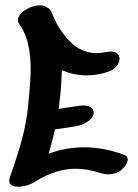

<svg xmlns="http://www.w3.org/2000/svg" viewBox="-20 -726 520 726"><path d="M463 -123Q463 -107 444 -88Q423 -67 390 -67Q374 -67 363 -71Q310 -88 267 -88Q192 -88 114 -40Q101 -31 82.5 -25.5Q64 -20 48 -20Q33 -20 24 -25.5Q15 -31 15 -43Q15 -50 17 -55Q46 -136 63.5 -201Q81 -266 87 -333Q96 -423 96 -465Q96 -576 53 -635Q48 -641 48 -651Q48 -671 76 -688.5Q104 -706 131 -706Q149 -706 157 -698Q170 -693 174 -682Q199 -616 243 -570.5Q287 -525 347 -525Q358 -525 380 -529Q394 -531 398 -531Q415 -531 423.5 -523.5Q432 -516 432 -503Q432 -489 420.5 -475Q409 -461 390 -455Q349 -441 308 -441Q259 -441 214 -461Q212 -405 209 -377L202 -314Q241 -321 280 -326L294 -327Q334 -327 334 -300Q334 -282 314 -268Q294 -254 273 -250Q242 -244 188 -237Q177 -188 164 -145Q230 -169 298 -169Q373 -169 448 -141Q463 -136 463 -123Z"/></svg>

Font: Sedgwick Ave Display
Style: Regular
Weight: 400
Designer: Kevin Burke, Pedro Vergani
Foundry: Google, Inc.
Version: Version 1.000